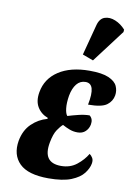

<svg xmlns="http://www.w3.org/2000/svg" viewBox="-92 -879 656 947"><g transform="rotate(10 236.5 -405.5)"><path d="M218 10Q116 10 73 -32.5Q30 -75 42 -147Q52 -201 85.5 -233.5Q119 -266 163 -278L164 -283Q129 -296 111 -326Q93 -356 101 -401Q113 -470 172.5 -509Q232 -548 327 -548Q390 -548 423 -533.5Q456 -519 466 -496.5Q476 -474 472 -450Q467 -420 441.5 -401Q416 -382 348 -382Q359 -437 351.5 -463.5Q344 -490 317 -490Q290 -490 272.5 -468.5Q255 -447 248 -409Q242 -372 245 -345.5Q248 -319 257 -309Q279 -316 309.5 -323.5Q340 -331 365 -331Q384 -316 379 -288Q375 -267 360 -252.5Q345 -238 320 -238Q299 -238 280.5 -245Q262 -252 244 -262Q232 -252 217.5 -230.5Q203 -209 195 -166Q175 -61 269 -61Q315 -61 347.5 -87Q380 -113 398 -144Q407 -138 413.5 -127Q420 -116 417 -99Q413 -75 393.5 -49.5Q374 -24 332 -7Q290 10 218 10ZM334 -601 280 -621 320 -773Q329 -809 354 -817.5Q379 -826 408 -814Q437 -802 459 -777L458 -765Z"/></g></svg>

Font: Noto Serif ExtraCondensed ExtraBold
Style: Italic
Weight: 800
Width: 2
Italic angle: -12°
Designer: Monotype Design Team
Foundry: Monotype Imaging Inc.
Version: Version 2.013